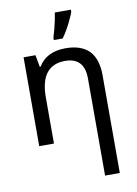

<svg xmlns="http://www.w3.org/2000/svg" viewBox="-106 -834 812 1141"><g transform="rotate(-10 300.0 -263.0)"><path d="M433.1 240.2V-345.2Q433.1 -472.2 316.9 -472.2Q167 -472.2 167 -277.8V0H78.1V-536.1H149.9L163.1 -463.9H168Q217.8 -545.9 332 -545.9Q522 -545.9 522 -350.1V240.2ZM272.9 -619.1 287.6 -671.4Q302.2 -727.1 307.1 -766.1H404.3V-755.9Q404.3 -748 380.1 -697.3Q356 -646.5 326.2 -606H272.9Z"/></g></svg>

Font: WenQuanYi Micro Hei Mono
Style: Regular
Weight: 400
Foundry: Ascender Corporation
Version: Version 0.2.0-beta